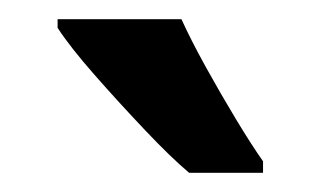

<svg xmlns="http://www.w3.org/2000/svg" viewBox="-20 -786 334 200"><path d="M169 -766Q179 -744 194.5 -716Q210 -688 226 -661.5Q242 -635 254 -618V-606H177Q158 -622 131 -650.5Q104 -679 78.5 -708Q53 -737 40 -757V-766Z"/></svg>

Font: Noto Sans Lao UI ExtCond SemBd
Style: Regular
Weight: 600
Width: 2
Designer: Monotype Design Team
Foundry: Monotype Imaging Inc.
Version: Version 2.000; ttfautohint (v1.8.4.7-5d5b)